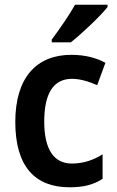

<svg xmlns="http://www.w3.org/2000/svg" viewBox="-20 -786 497 816"><path d="M437 -756V-766H299C274 -721 232 -661 200 -618V-606H281C328 -643 407 -718 437 -756ZM276 10C335 10 378 -1 416 -26V-130C377 -106 336 -91 285 -91C209 -91 168 -151 168 -269C168 -389 207 -451 286 -451C320 -451 357 -440 393 -424L428 -519C392 -539 344 -553 283 -553C136 -553 45 -457 45 -268C45 -78 129 10 276 10Z"/></svg>

Font: Noto Sans Ethiopic SemiCondensed SemiBold
Style: Regular
Weight: 600
Width: 4
Designer: Monotype Design Team
Foundry: Monotype Imaging Inc.
Version: Version 2.102